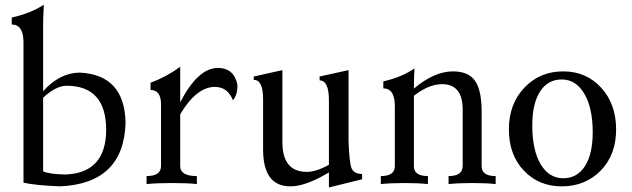

<svg xmlns="http://www.w3.org/2000/svg" viewBox="-20 -788 2705 822"><path d="M260.7 -41Q433.1 -47.4 434.6 -231Q434.6 -420.9 264.6 -420.9Q219.2 -420.4 164.6 -369.6V-54.2Q193.4 -42 260.7 -41ZM236.8 9.8Q133.8 5.9 80.6 -5.9V-608.9Q79.6 -683.1 30.3 -683.1V-712.9Q111.3 -731 167.5 -767.6Q164.6 -710 164.6 -678.7V-397.5Q236.3 -477.1 322.3 -477.1Q513.7 -467.3 517.6 -262.2Q509.8 -2 236.8 9.8Z M822.8 0Q787.6 -4.4 714.8 -4.4Q652.3 -4.4 607.4 0V-34.2Q669.4 -34.2 669.4 -77.1V-340.8Q669.4 -402.8 624.5 -402.8V-433.6Q691.9 -458.5 751.5 -502V-350.1Q827.6 -497.1 912.6 -497.1Q982.4 -497.1 996.6 -424.3Q996.6 -379.4 977.1 -358.9Q955.1 -416 898.9 -416Q820.8 -415 751.5 -298.8V-77.1Q751.5 -34.2 822.8 -34.2Z M1388.2 14.6V-49.8Q1289.1 9.8 1223.1 9.8Q1106.4 9.8 1106.4 -147.9V-361.8Q1106.4 -445.8 1067.9 -445.8H1066.4V-460.4L1189 -487.8V-179.7Q1189 -52.2 1293.5 -52.2Q1333.5 -52.2 1388.2 -82.5V-357.9Q1388.2 -443.4 1348.6 -443.8L1348.1 -460.4L1472.2 -487.8V-186Q1475.1 -99.6 1483.6 -71.8Q1492.2 -43.9 1530.3 -43V-20.5Z M2102.1 0Q2061.5 -4.4 2002.4 -4.4Q1943.4 -4.4 1900.4 0V-34.2Q1960.4 -34.2 1960.9 -76.7V-317.9Q1960.9 -427.7 1873 -427.7Q1815.4 -427.7 1752 -377.9V-76.7Q1752 -34.2 1812 -34.2V0Q1771.5 -4.4 1712.4 -4.4Q1653.3 -4.4 1610.4 0V-34.2Q1670.4 -34.2 1670.4 -76.7V-334.5Q1669.9 -409.7 1621.1 -409.7V-439.5Q1701.2 -458 1754.4 -495.1Q1752 -448.7 1752 -408.7Q1839.4 -482.4 1919.4 -482.4Q1985.8 -482.4 2013.9 -441.7Q2042 -400.9 2042 -311.5V-76.7Q2042 -34.2 2102.1 -34.2Z M2391.6 -24.9Q2451.2 -24.9 2484.4 -76.9Q2517.6 -128.9 2517.6 -221.7Q2517.6 -326.2 2481.4 -387Q2445.3 -447.8 2384.8 -447.8Q2325.2 -447.8 2292 -396Q2258.8 -344.2 2258.8 -251Q2258.8 -146 2294.4 -85.4Q2330.1 -24.9 2391.6 -24.9ZM2384.8 9.8Q2286.6 9.8 2222.7 -57.6Q2158.7 -125 2158.7 -234.4Q2158.7 -342.8 2224.9 -412.6Q2291 -482.4 2391.6 -482.4Q2489.7 -482.4 2553.7 -412.6Q2617.7 -342.8 2617.7 -233.4Q2617.7 -125 2551.8 -57.6Q2485.8 9.8 2384.8 9.8Z"/></svg>

Font: Kelvinch
Style: Regular
Weight: 400
Designer: Paul James MIller
Foundry: High-Logic / Made with FontCreator
Version: Version 3.30 September 23, 2016